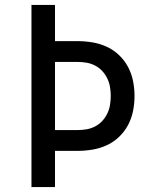

<svg xmlns="http://www.w3.org/2000/svg" viewBox="-20 -755 640 775"><path d="M107 0V-735H202V-589H293Q323 -589 353 -584Q383 -579 410.5 -566.5Q438 -554 460.5 -532.5Q483 -511 497 -484.5Q511 -458 517 -428Q523 -398 523 -368Q523 -337 517 -307Q511 -277 497 -250.5Q483 -224 460.5 -202.5Q438 -181 410.5 -168.5Q383 -156 353 -151Q323 -146 293 -146H202V0ZM202 -230H293Q311 -230 329 -233Q347 -236 363.5 -244.5Q380 -253 392.5 -266.5Q405 -280 413 -296.5Q421 -313 424 -331Q427 -349 427 -368Q427 -386 424 -404Q421 -422 413 -438.5Q405 -455 392.5 -468.5Q380 -482 363.5 -490.5Q347 -499 329 -502Q311 -505 293 -505H202Z"/></svg>

Font: Iosevka Aile Medium
Style: Regular
Weight: 500
Designer: Belleve Invis
Foundry: Belleve Invis
Version: Version 27.3.5; ttfautohint (v1.8.4)